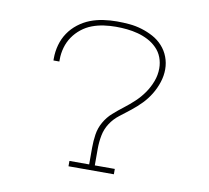

<svg xmlns="http://www.w3.org/2000/svg" viewBox="-64 -599 729 671"><g transform="rotate(10 300.0 -264.0)"><path d="M381 0H220V-19H290V-78Q290 -102 293.5 -125.5Q297 -149 309 -170Q321 -191 338.5 -206.5Q356 -222 375 -236.5Q394 -251 411.5 -267.5Q429 -284 442.5 -303.5Q456 -323 464.5 -345.5Q473 -368 473 -392Q473 -412 466 -430.5Q459 -449 445 -463Q431 -477 413.5 -486Q396 -495 377 -500Q358 -505 338.5 -507Q319 -509 299 -509Q278 -509 256.5 -506Q235 -503 215 -495.5Q195 -488 178 -474.5Q161 -461 149 -443.5Q137 -426 131 -405Q125 -384 125 -363V-355H104V-363Q104 -387 110.5 -410.5Q117 -434 130.5 -454Q144 -474 163.5 -489Q183 -504 205 -512.5Q227 -521 251 -524.5Q275 -528 299 -528Q322 -528 344 -526Q366 -524 387.5 -517.5Q409 -511 428.5 -500.5Q448 -490 463 -473.5Q478 -457 486 -436Q494 -415 494 -392Q494 -369 486.5 -346Q479 -323 466.5 -302.5Q454 -282 437.5 -265Q421 -248 402 -233Q383 -218 364 -203.5Q345 -189 332 -169Q319 -149 314.5 -125.5Q310 -102 310 -78V-19H381Z"/></g></svg>

Font: Iosevka HT Thin Extended
Style: Regular
Weight: 100
Width: 7
Monospace: yes
Designer: Belleve Invis
Foundry: Belleve Invis
Version: Version 32.3.0; ttfautohint (v1.8.4)